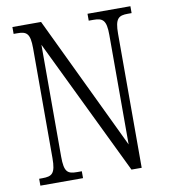

<svg xmlns="http://www.w3.org/2000/svg" viewBox="-81 -783 747 851"><g transform="rotate(-10 293.0 -357.0)"><path d="M32 0H224V-31H203C160 -31 145 -41 145 -111V-614L442 0H488V-603C488 -672 504 -683 546 -683H563V-714H370V-683H391C433 -683 449 -672 449 -605V-112L161 -714H32V-683H48C90 -683 106 -673 106 -605V-111C106 -41 90 -31 46 -31H32Z"/></g></svg>

Font: Noto Serif Bengali ExtraCondensed Light
Style: Regular
Weight: 300
Width: 2
Designer: Juan Bruce, Universal Thirst, Indian Type Foundry and the Monotype Design Team.
Foundry: Monotype Imaging Inc.
Version: Version 2.003